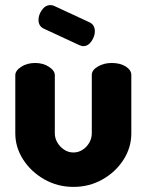

<svg xmlns="http://www.w3.org/2000/svg" viewBox="-20 -723 575 753"><path d="M268 10Q206 10 154 -19.5Q102 -49 71 -97Q40 -145 40 -200V-428Q40 -446 63 -461Q86 -476 118 -476Q149 -476 172 -461Q195 -446 195 -428V-200Q195 -181 205 -164Q215 -147 231.5 -136Q248 -125 268 -125Q288 -125 304.5 -136Q321 -147 330.5 -164Q340 -181 340 -200V-429Q340 -448 363.5 -462Q387 -476 418 -476Q452 -476 473.5 -462Q495 -448 495 -429V-200Q495 -144 464 -96Q433 -48 381.5 -19Q330 10 268 10ZM306 -542Q302 -542 298.5 -543.5Q295 -545 291 -546L151 -611Q131 -621 131 -645Q131 -665 144.5 -684Q158 -703 178 -703Q185 -703 192 -700L332 -635Q352 -625 352 -600Q352 -581 339 -561.5Q326 -542 306 -542Z"/></svg>

Font: Dosis ExtraBold
Style: Regular
Weight: 800
Designer: EdgarTolentino, PabloImpallari, IginoMarini
Foundry: EdgarTolentino, PabloImpallari, IginoMarini
Version: Version 3.001; ttfautohint (v1.8.2)